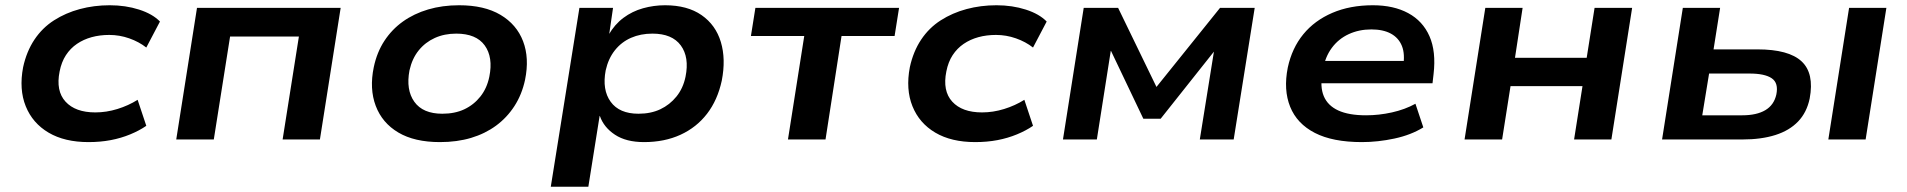

<svg xmlns="http://www.w3.org/2000/svg" viewBox="-20 -531 7259 731"><path d="M317 10Q226 10 165 -26Q104 -62 78 -126.5Q52 -191 68 -275Q81 -335 111 -380Q141 -425 185.5 -453.5Q230 -482 284 -496.5Q338 -511 398 -511Q458 -511 509.5 -494.5Q561 -478 589 -449L537 -350Q509 -372 472 -385Q435 -398 396 -398Q360 -398 329 -389.5Q298 -381 273 -364Q248 -347 231 -321Q214 -295 207 -259Q192 -185 229.5 -144Q267 -103 343 -103Q385 -103 427 -116Q469 -129 504 -151L537 -52Q511 -34 476 -19.5Q441 -5 401.5 2.5Q362 10 317 10Z M651 0 730 -501H1277L1198 0H1056L1118 -392H856L794 0Z M1655 10Q1558 10 1496.5 -26.5Q1435 -63 1410.5 -128Q1386 -193 1403 -275Q1415 -332 1443.5 -375.5Q1472 -419 1514 -449Q1556 -479 1610 -495Q1664 -511 1728 -511Q1824 -511 1885.5 -474.5Q1947 -438 1971.5 -374Q1996 -310 1979 -227Q1967 -171 1938.5 -127Q1910 -83 1868.5 -52.5Q1827 -22 1773.5 -6Q1720 10 1655 10ZM1664 -98Q1712 -98 1748 -115Q1784 -132 1809 -163.5Q1834 -195 1843 -239Q1858 -313 1825.5 -358Q1793 -403 1717 -403Q1672 -403 1635.5 -386.5Q1599 -370 1574 -339Q1549 -308 1539 -263Q1525 -189 1557.5 -143.5Q1590 -98 1664 -98Z M2077 180 2186 -501H2314L2299 -398H2297Q2320 -438 2353.5 -463Q2387 -488 2428 -499.5Q2469 -511 2512 -511Q2597 -511 2651 -473.5Q2705 -436 2724.5 -371Q2744 -306 2728 -224Q2712 -150 2672 -98Q2632 -46 2571 -18Q2510 10 2432 10Q2364 10 2321.5 -18Q2279 -46 2264 -89L2263 -90L2220 180ZM2411 -98Q2458 -98 2494 -115Q2530 -132 2555.5 -163.5Q2581 -195 2590 -239Q2605 -313 2572 -358Q2539 -403 2464 -403Q2419 -403 2382.5 -387Q2346 -371 2321 -339.5Q2296 -308 2286 -263Q2272 -189 2305 -143.5Q2338 -98 2411 -98Z M2980 0 3042 -394H2839L2856 -501H3403L3386 -394H3184L3123 0Z M3693 10Q3602 10 3541 -26Q3480 -62 3454 -126.5Q3428 -191 3444 -275Q3457 -335 3487 -380Q3517 -425 3561.5 -453.5Q3606 -482 3660 -496.5Q3714 -511 3774 -511Q3834 -511 3885.5 -494.5Q3937 -478 3965 -449L3913 -350Q3885 -372 3848 -385Q3811 -398 3772 -398Q3736 -398 3705 -389.5Q3674 -381 3649 -364Q3624 -347 3607 -321Q3590 -295 3583 -259Q3568 -185 3605.5 -144Q3643 -103 3719 -103Q3761 -103 3803 -116Q3845 -129 3880 -151L3913 -52Q3887 -34 3852 -19.5Q3817 -5 3777.5 2.5Q3738 10 3693 10Z M4027 0 4106 -501H4237L4383 -200L4625 -501H4757L4677 0H4548L4602 -336H4603L4399 -79H4333L4210 -337H4209L4156 0Z M5165 10Q5054 10 4986 -25Q4918 -60 4892 -124.5Q4866 -189 4883 -274Q4899 -348 4942 -400.5Q4985 -453 5052.5 -482Q5120 -511 5207 -511Q5286 -511 5341.5 -481Q5397 -451 5422.5 -393Q5448 -335 5438 -249L5434 -214H4985L4998 -299H5344L5322 -277Q5330 -325 5317.5 -356Q5305 -387 5275.5 -403Q5246 -419 5201 -419Q5154 -419 5115 -401Q5076 -383 5050.5 -348.5Q5025 -314 5017 -266L5015 -255Q5005 -201 5020 -165Q5035 -129 5075 -110.5Q5115 -92 5181 -92Q5230 -92 5279.5 -103Q5329 -114 5369 -136L5399 -46Q5352 -17 5289 -3.5Q5226 10 5165 10Z M5556 0 5635 -501H5777L5748 -311H6021L6051 -501H6194L6115 0H5973L6005 -203H5731L5699 0Z M6308 0 6387 -501H6529L6504 -343H6671Q6790 -343 6839 -297.5Q6888 -252 6870 -156Q6859 -103 6826 -68.5Q6793 -34 6739.5 -17Q6686 0 6614 0ZM6461 -92H6613Q6668 -92 6701 -111.5Q6734 -131 6743 -171Q6752 -215 6725.5 -233Q6699 -251 6641 -251H6487ZM6941 0 7020 -501H7162L7083 0Z"/></svg>

Font: Nunito Sans 7pt SemiExpanded
Style: Bold Italic
Weight: 700
Width: 6
Italic angle: -9°
Designer: Vernon Adams
Foundry: Vernon Adams
Version: Version 3.101;gftools[0.9.27]